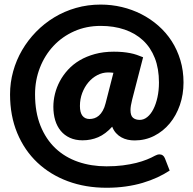

<svg xmlns="http://www.w3.org/2000/svg" viewBox="-20 -720 863 860"><path d="M583 -91Q567 -91 552 -94.2Q537 -97.5 523.8 -104.8Q510.5 -112 499.8 -123.8Q489 -135.5 482.5 -152.5Q452.5 -119.5 420 -105.5Q387.5 -91.5 350 -91.5Q317.5 -91.5 293 -102.8Q268.5 -114 252 -134Q235.5 -154 227.2 -181.5Q219 -209 219 -241.5Q219 -270 226.2 -299.5Q233.5 -329 248 -356.2Q262.5 -383.5 284.8 -407.8Q307 -432 337 -449.8Q367 -467.5 405.2 -478Q443.5 -488.5 490 -488.5Q512 -488.5 530 -486.8Q548 -485 563.5 -482Q579 -479 592.8 -474.2Q606.5 -469.5 621 -463.5L572 -274Q564.5 -244.5 564.5 -227Q564.5 -202 575.8 -192.5Q587 -183 606 -183Q624 -183 639.8 -195.8Q655.5 -208.5 667 -231Q678.5 -253.5 685.2 -284Q692 -314.5 692 -350.5Q692 -412.5 673.5 -459.8Q655 -507 620.8 -539Q586.5 -571 538.2 -587.5Q490 -604 431 -604Q366.5 -604 312.5 -580Q258.5 -556 219.5 -514.2Q180.5 -472.5 158.8 -416.8Q137 -361 137 -297.5Q137 -217.5 161.2 -157Q185.5 -96.5 228.2 -56Q271 -15.5 329.8 4.8Q388.5 25 457 25Q496.5 25 529.8 20.8Q563 16.5 590 9.8Q617 3 638 -5.5Q659 -14 674 -22.5Q685 -28.5 694.5 -28.5Q712 -28.5 719 -10L740 44Q715 60.5 684.8 74.5Q654.5 88.5 619.2 99Q584 109.5 543.5 115.2Q503 121 457 121Q363 121 284 91.8Q205 62.5 147.2 8Q89.5 -46.5 57.2 -124Q25 -201.5 25 -297.5Q25 -350 39 -400.5Q53 -451 79 -495.5Q105 -540 141.5 -577.5Q178 -615 223 -642.2Q268 -669.5 320.5 -684.5Q373 -699.5 431 -699.5Q479.5 -699.5 525.8 -688.5Q572 -677.5 613.2 -656.5Q654.5 -635.5 689.2 -605Q724 -574.5 749 -535.8Q774 -497 788 -450.2Q802 -403.5 802 -350.5Q802 -297 785.8 -249.8Q769.5 -202.5 740.2 -167.2Q711 -132 670.8 -111.5Q630.5 -91 583 -91ZM381 -187Q392 -187 402.8 -190.5Q413.5 -194 423 -202.2Q432.5 -210.5 440.2 -224Q448 -237.5 453 -257.5L488 -394Q476 -395.5 464 -395.5Q439 -395.5 416 -383.5Q393 -371.5 375.8 -351Q358.5 -330.5 348.2 -303.2Q338 -276 338 -245.5Q338 -216 349.2 -201.5Q360.5 -187 381 -187Z"/></svg>

Font: LatoHex
Style: Regular
Weight: 900
Designer: Lukasz Dziedzic
Foundry: tyPoland Lukasz Dziedzic
Version: Version 1.104; Western+Polish opensource